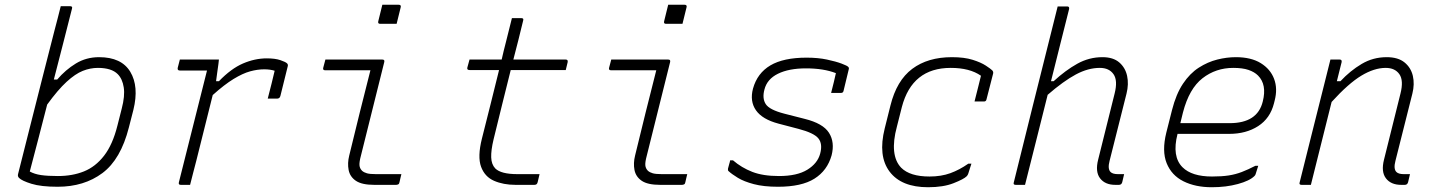

<svg xmlns="http://www.w3.org/2000/svg" viewBox="-20 -776 6040 806"><path d="M282 -739Q265 -671 245.5 -595.5Q226 -520 206 -442H220Q255 -483 298.5 -509.5Q342 -536 396 -536Q490 -536 527 -474.5Q564 -413 540 -315L521 -241Q487 -107 410 -49.5Q333 8 222 8Q152 8 112 -4.5Q72 -17 60 -29Q53 -36 56 -46Q83 -152 107.5 -250Q132 -348 157 -445.5Q182 -543 209 -649Q216 -675 222.5 -700.5Q229 -726 235 -750H274Q286 -750 282 -739ZM391 -491Q359 -491 327.5 -478.5Q296 -466 259.5 -432.5Q223 -399 178 -337Q159 -261 140 -189.5Q121 -118 105 -56Q125 -45 152.5 -41Q180 -37 223 -37Q284 -37 332.5 -56.5Q381 -76 417 -122.5Q453 -169 473 -249L491 -320Q505 -373 499.5 -409Q494 -445 474 -465Q448 -491 391 -491Z M735 -526H899Q899 -526 897 -508Q895 -490 891.5 -468.5Q888 -447 887 -435H899Q950 -488 1000 -509.5Q1050 -531 1100 -531Q1135 -531 1157 -523.5Q1179 -516 1185 -510Q1190 -505 1188 -498L1157 -373Q1154 -362 1143 -362H1104L1107 -374Q1114 -400 1120 -425Q1126 -450 1133 -479Q1114 -485 1089 -485Q1061 -485 1030 -476.5Q999 -468 960.5 -444.5Q922 -421 873 -377Q856 -308 838.5 -239Q821 -170 804 -101Q797 -76 791 -51Q785 -26 778 0H739Q728 0 731 -11Q760 -128 790 -245.5Q820 -363 849 -480H735Q724 -480 726 -491Q728 -500 730.5 -508.5Q733 -517 735 -526Z M1346 -526H1585Q1596 -526 1593 -515Q1568 -417 1544.5 -320.5Q1521 -224 1495 -122Q1488 -96 1489 -82.5Q1490 -69 1500 -59Q1508 -52 1520.5 -48.5Q1533 -45 1558 -45H1665Q1663 -36 1661 -28.5Q1659 -21 1657 -11Q1656 -4 1651.5 -2Q1647 0 1643 0H1551Q1499 0 1474 -17Q1449 -34 1443.5 -62.5Q1438 -91 1446 -123Q1469 -218 1490.5 -304.5Q1512 -391 1535 -481H1345Q1334 -481 1337 -492Q1339 -500 1341.5 -509Q1344 -518 1346 -526ZM1585 -756H1654Q1665 -756 1662 -745L1645 -676H1576Q1565 -676 1568 -687Z M2245 -45Q2243 -36 2241 -28Q2239 -20 2237 -11Q2235 -4 2231.5 -2Q2228 0 2223 0H2144Q2093 0 2054 -17Q2015 -34 1999.5 -76Q1984 -118 2003 -194Q2022 -268 2039.5 -339Q2057 -410 2075 -482H1951Q1939 -482 1942 -493Q1944 -502 1946.5 -509.5Q1949 -517 1951 -526H2086Q2090 -544 2094.5 -562.5Q2099 -581 2104 -600Q2110 -625 2116.5 -650Q2123 -675 2129 -700H2168Q2180 -700 2176 -689Q2166 -648 2156 -607.5Q2146 -567 2135 -526H2355Q2365 -526 2363 -515Q2361 -506 2359 -498.5Q2357 -491 2355 -482H2124Q2106 -410 2088 -337.5Q2070 -265 2052 -191Q2041 -145 2042 -115.5Q2043 -86 2059 -69Q2083 -45 2152 -45Z M2546 -526H2785Q2796 -526 2793 -515Q2768 -417 2744.5 -320.5Q2721 -224 2695 -122Q2688 -96 2689 -82.5Q2690 -69 2700 -59Q2708 -52 2720.5 -48.5Q2733 -45 2758 -45H2865Q2863 -36 2861 -28.5Q2859 -21 2857 -11Q2856 -4 2851.5 -2Q2847 0 2843 0H2751Q2699 0 2674 -17Q2649 -34 2643.5 -62.5Q2638 -91 2646 -123Q2669 -218 2690.5 -304.5Q2712 -391 2735 -481H2545Q2534 -481 2537 -492Q2539 -500 2541.5 -509Q2544 -518 2546 -526ZM2785 -756H2854Q2865 -756 2862 -745L2845 -676H2776Q2765 -676 2768 -687Z M3366 -534Q3414 -534 3451.5 -526Q3489 -518 3513 -509Q3537 -500 3541 -495Q3545 -491 3543 -485L3521 -394Q3519 -386 3511 -386H3469L3471 -394Q3476 -413 3480.5 -432Q3485 -451 3489 -469Q3463 -479 3432 -484Q3401 -489 3363 -489Q3292 -489 3246 -466.5Q3200 -444 3189 -400Q3179 -363 3194.5 -339Q3210 -315 3272 -299L3358 -277Q3435 -258 3460 -218.5Q3485 -179 3471 -124Q3453 -60 3399 -26Q3345 8 3246 8Q3186 8 3144.5 -3Q3103 -14 3077.5 -29.5Q3052 -45 3038 -58Q3035 -61 3036 -68Q3039 -81 3041.5 -88.5Q3044 -96 3045 -103H3057Q3093 -72 3138 -54.5Q3183 -37 3250 -37Q3326 -37 3369 -63.5Q3412 -90 3423 -131Q3434 -172 3415.5 -195Q3397 -218 3332 -235L3248 -257Q3180 -275 3153.5 -313Q3127 -351 3141 -404Q3159 -469 3214 -501.5Q3269 -534 3366 -534Z M3976 -536Q4028 -536 4063 -525Q4098 -514 4118.5 -500.5Q4139 -487 4145 -481Q4151 -475 4149 -467L4121 -358Q4119 -350 4111 -350H4071L4074 -362Q4080 -387 4086.5 -411.5Q4093 -436 4098 -458Q4051 -491 3971 -491Q3809 -491 3766 -327L3745 -244Q3729 -185 3733.5 -141.5Q3738 -98 3763 -72Q3800 -35 3882 -35Q3931 -35 3969.5 -49Q4008 -63 4045 -89H4058Q4055 -79 4051.5 -69Q4048 -59 4045 -48Q4043 -41 4038 -36Q4026 -24 3983 -7Q3940 10 3876 10Q3764 10 3714.5 -55.5Q3665 -121 3694 -237L3718 -333Q3744 -438 3809.5 -487Q3875 -536 3976 -536Z M4608 -536Q4653 -536 4678.5 -514Q4704 -492 4711.5 -457.5Q4719 -423 4709 -383Q4691 -310 4673.5 -242Q4656 -174 4638 -101Q4629 -67 4642 -54Q4651 -45 4673 -45H4699Q4697 -36 4695 -28Q4693 -20 4691 -11Q4688 0 4677 0H4662Q4619 0 4598 -27.5Q4577 -55 4590 -106Q4607 -174 4624 -242.5Q4641 -311 4659 -383Q4673 -438 4654.5 -464.5Q4636 -491 4597 -491Q4548 -491 4496.5 -463.5Q4445 -436 4378 -378Q4354 -283 4330.5 -188.5Q4307 -94 4283 0H4244Q4232 0 4236 -11Q4275 -170 4315 -329.5Q4355 -489 4395 -649L4420 -749H4460Q4470 -749 4468 -738Q4449 -663 4430 -587Q4411 -511 4392 -435H4403Q4453 -481 4502.5 -508.5Q4552 -536 4608 -536Z M5168 -536Q5232 -536 5272.5 -511Q5313 -486 5328.5 -445Q5344 -404 5331 -354L5328 -342Q5312 -279 5261.5 -246.5Q5211 -214 5140 -214H4923V-213Q4899 -119 4944 -74Q4983 -35 5068 -35Q5109 -35 5138 -39.5Q5167 -44 5193 -54Q5219 -64 5250 -80H5262Q5260 -72 5256.5 -62.5Q5253 -53 5251 -45Q5250 -41 5246 -37Q5226 -17 5176.5 -3.5Q5127 10 5067 10Q4998 10 4948 -15Q4898 -40 4877.5 -91Q4857 -142 4876 -219L4900 -314Q4917 -381 4946 -424.5Q4975 -468 5012.5 -492Q5050 -516 5090 -526Q5130 -536 5168 -536ZM5157 -491Q5084 -491 5028 -447.5Q4972 -404 4946 -304L4935 -259H5142Q5259 -259 5281 -350Q5299 -421 5261 -459Q5246 -474 5221 -482.5Q5196 -491 5157 -491Z M5565 -526H5604Q5614 -526 5612 -515Q5607 -495 5602 -475Q5597 -455 5592 -435H5607Q5648 -479 5696 -507.5Q5744 -536 5801 -536Q5849 -536 5876 -514Q5903 -492 5911 -457.5Q5919 -423 5909 -383Q5891 -310 5873.5 -242Q5856 -174 5838 -101Q5829 -67 5842 -54Q5851 -45 5873 -45H5899Q5897 -36 5895 -28Q5893 -20 5891 -11Q5888 0 5877 0H5862Q5819 0 5798 -27.5Q5777 -55 5790 -106Q5807 -174 5824 -242.5Q5841 -311 5859 -383Q5873 -438 5854.5 -464.5Q5836 -491 5797 -491Q5749 -491 5695 -458.5Q5641 -426 5570 -348Q5548 -261 5526.5 -174Q5505 -87 5483 0H5444Q5432 0 5436 -11Q5462 -115 5488 -219Q5514 -323 5540 -426Z"/></svg>

Font: Recursive Mn Lnr St Lt
Style: Italic
Weight: 300
Italic angle: -15°
Monospace: yes
Version: Version 1.079;hotconv 1.0.112;makeotfexe 2.5.65598; ttfautoh